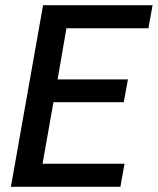

<svg xmlns="http://www.w3.org/2000/svg" viewBox="-20 -720 608 740"><path d="M22 0 146 -700H568L552 -611H236L202 -414H473L457 -326H186L144 -89H460L444 0Z"/></svg>

Font: Rethink Sans Medium
Style: Italic
Weight: 500
Italic angle: -10°
Designer: The Rethink Sans project authors (Hans Thiessen). DM Sans designed by Colophon Foundry.
Foundry: Rethink Communications LLC
Version: Version 1.001